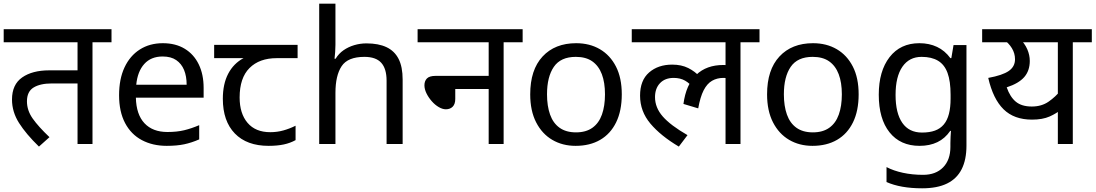

<svg xmlns="http://www.w3.org/2000/svg" viewBox="-20 -780 5934 1040"><path d="M481 -551V0H400V-328H261Q198 -328 162 -306Q126 -284 126 -231Q126 -182 157 -138Q188 -94 248 -37L191 14Q121 -54 83 -114Q45 -174 45 -241Q45 -322 100 -360.5Q155 -399 247 -399H400V-551H0V-622H584V-551Z M862 -546Q931 -546 980.5 -516Q1030 -486 1056.5 -431.5Q1083 -377 1083 -304V-251H716Q718 -160 762.5 -112.5Q807 -65 887 -65Q938 -65 977.5 -74.5Q1017 -84 1059 -102V-25Q1018 -7 978 1.5Q938 10 883 10Q807 10 748.5 -21Q690 -52 657.5 -113.5Q625 -175 625 -264Q625 -352 654.5 -415Q684 -478 737.5 -512Q791 -546 862 -546ZM861 -474Q798 -474 761.5 -433.5Q725 -393 718 -321H991Q991 -367 977 -401Q963 -435 934.5 -454.5Q906 -474 861 -474Z M1435 10Q1317 10 1252 -57Q1187 -124 1187 -245Q1187 -325 1216 -380.5Q1245 -436 1299 -465H1140V-537H1592V-465H1479Q1385 -465 1331.5 -411.5Q1278 -358 1278 -252Q1278 -165 1321 -114.5Q1364 -64 1444 -64Q1481 -64 1515 -73.5Q1549 -83 1581 -99V-21Q1552 -5 1517 2.5Q1482 10 1435 10Z M1797 -537Q1797 -518 1795.5 -498Q1794 -478 1792 -462H1798Q1815 -490 1841 -508Q1867 -526 1899 -535.5Q1931 -545 1965 -545Q2030 -545 2073.5 -524.5Q2117 -504 2139 -461Q2161 -418 2161 -349V0H2074V-343Q2074 -408 2045 -440Q2016 -472 1954 -472Q1864 -472 1830.5 -421.5Q1797 -371 1797 -277V0H1709V-760H1797Z M2242 -622H2811V-551H2708V0H2627V-298H2446V-244Q2446 -216 2432 -202Q2418 -188 2395 -188Q2377 -188 2356.5 -200Q2336 -212 2318.5 -232Q2301 -252 2290 -274.5Q2279 -297 2279 -318Q2279 -341 2292.5 -355Q2306 -369 2340 -369H2627V-551H2242Z M3348 -269Q3348 -180 3317.5 -117.5Q3287 -55 3231 -22.5Q3175 10 3098 10Q3027 10 2971.5 -22.5Q2916 -55 2884 -117.5Q2852 -180 2852 -269Q2852 -402 2919 -474Q2986 -546 3101 -546Q3174 -546 3229.5 -513.5Q3285 -481 3316.5 -419.5Q3348 -358 3348 -269ZM2943 -269Q2943 -206 2959.5 -159.5Q2976 -113 3011 -88Q3046 -63 3100 -63Q3154 -63 3189 -88Q3224 -113 3240.5 -159.5Q3257 -206 3257 -269Q3257 -333 3240 -378Q3223 -423 3188.5 -447.5Q3154 -472 3099 -472Q3017 -472 2980 -418Q2943 -364 2943 -269Z M3402 -551V-622H4094V-551H3991V0H3910V-379L3954 -347Q3938 -354 3924 -356Q3910 -358 3898 -358Q3864 -358 3837 -342.5Q3810 -327 3791.5 -291Q3773 -255 3762 -193L3682 -217Q3696 -322 3751.5 -375Q3807 -428 3898 -428Q3918 -428 3935 -425Q3952 -422 3964 -418L3967 -396L3910 -415V-551ZM3734 -304Q3717 -328 3691 -343Q3665 -358 3629 -358Q3582 -358 3555 -329.5Q3528 -301 3528 -254Q3528 -197 3570 -149Q3612 -101 3704 -48L3657 14Q3559 -44 3503 -110.5Q3447 -177 3447 -262Q3447 -345 3496 -387.5Q3545 -430 3621 -430Q3671 -430 3708 -411.5Q3745 -393 3772 -363Z M4631 -269Q4631 -180 4600.5 -117.5Q4570 -55 4514 -22.5Q4458 10 4381 10Q4310 10 4254.5 -22.5Q4199 -55 4167 -117.5Q4135 -180 4135 -269Q4135 -402 4202 -474Q4269 -546 4384 -546Q4457 -546 4512.5 -513.5Q4568 -481 4599.5 -419.5Q4631 -358 4631 -269ZM4226 -269Q4226 -206 4242.5 -159.5Q4259 -113 4294 -88Q4329 -63 4383 -63Q4437 -63 4472 -88Q4507 -113 4523.5 -159.5Q4540 -206 4540 -269Q4540 -333 4523 -378Q4506 -423 4471.5 -447.5Q4437 -472 4382 -472Q4300 -472 4263 -418Q4226 -364 4226 -269Z M4960 -546Q5013 -546 5055.5 -526Q5098 -506 5128 -465H5133L5145 -536H5215V9Q5215 85 5189 136.5Q5163 188 5110 214Q5057 240 4975 240Q4917 240 4868.5 231.5Q4820 223 4782 206V125Q4820 145 4871 156Q4922 167 4980 167Q5049 167 5088.5 126.5Q5128 86 5128 16V-5Q5128 -17 5129 -39.5Q5130 -62 5131 -71H5127Q5099 -30 5057.5 -10Q5016 10 4961 10Q4857 10 4798.5 -63Q4740 -136 4740 -267Q4740 -395 4798.5 -470.5Q4857 -546 4960 -546ZM4972 -472Q4905 -472 4868 -418.5Q4831 -365 4831 -266Q4831 -167 4867.5 -114.5Q4904 -62 4974 -62Q5015 -62 5044 -72.5Q5073 -83 5092 -105.5Q5111 -128 5120 -163Q5129 -198 5129 -246V-267Q5129 -340 5112.5 -385Q5096 -430 5061 -451Q5026 -472 4972 -472Z M5894 -622V-551H5791V0H5710V-216L5733 -191Q5704 -166 5665.5 -149Q5627 -132 5570 -132Q5473 -132 5416 -188Q5359 -244 5333 -358Q5410 -372 5444 -395.5Q5478 -419 5478 -459Q5478 -491 5461 -519Q5444 -547 5416 -566L5459 -551H5300V-622ZM5475 -551 5503 -572Q5531 -544 5544.5 -513Q5558 -482 5558 -450Q5558 -397 5528 -362.5Q5498 -328 5433 -307Q5451 -255 5482.5 -229Q5514 -203 5569 -203Q5622 -203 5660 -229.5Q5698 -256 5725 -290L5710 -239V-551Z"/></svg>

Font: lhindi05
Style: Book
Weight: 400
Designer: Jelle Bosma - Monotype Design Team
Foundry: Monotype Imaging Inc.
Version: Version 2.003